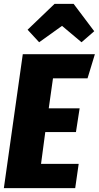

<svg xmlns="http://www.w3.org/2000/svg" viewBox="-21 -976 512 996"><path d="M182.1 -756.8 122.1 -821.8 262.2 -956.1H360.8L467.8 -814L401.9 -756.8L300.8 -841.8ZM471.2 -694.8 433.1 -569.8H253.9L231.9 -414.1H392.1L373 -291H213.9L191.9 -126H387.2L369.1 0H-1L97.2 -694.8Z"/></svg>

Font: Fira Sans Compressed ExtraBold
Style: Italic
Weight: 800
Width: 3
Italic angle: -8°
Designer: Carrois Corporate & Edenspiekermann AG
Foundry: Carrois Corporate GbR & Edenspiekermann AG
Version: Version 4.203;PS 004.203;hotconv 1.0.88;makeotf.lib2.5.64775